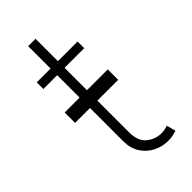

<svg xmlns="http://www.w3.org/2000/svg" viewBox="-218 -729 792 792"><g transform="rotate(-45 177.5 -333.5)"><path d="M38 -315.3V-376.1H125V-506.7H44.4V-545.5H125V-676.1H168V-545.5H282.7V-506.7H168V-376.1H289.4V-315.3H168V-128.9Q168 -79.5 196 -56.3Q224.1 -33 260.3 -33Q272 -33 280.7 -35Q289.4 -36.9 297.2 -39.4L307.9 0Q297.9 3.6 286 6.2Q274.1 8.9 257.5 8.9Q223.4 8.9 193.2 -6.4Q163 -21.7 144 -50.6Q125 -79.5 125 -121.1V-315.3Z"/></g></svg>

Font: Inter UI Extra Light
Style: Regular
Weight: 200
Designer: Rasmus Andersson
Foundry: rsms
Version: 3.2;8d6f07862